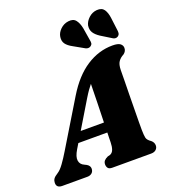

<svg xmlns="http://www.w3.org/2000/svg" viewBox="-202 -1073 1052 1192"><g transform="rotate(-20 324.0 -476.5)"><path d="M166.5 -182Q141.5 -140.5 145.8 -114.5Q150 -88.5 175.5 -77.5L190.5 -70Q202 -63 206.2 -55.2Q210.5 -47.5 210.5 -39Q210.5 -21 198.8 -10.5Q187 0 168 0H2.5Q-35 0 -35 -33Q-35 -47 -27.8 -58.8Q-20.5 -70.5 3 -85Q21.5 -96.5 44 -127.5Q66.5 -158.5 89.5 -197L272 -498Q338.5 -607.5 420 -660.2Q501.5 -713 592.5 -713Q629 -713 643.5 -701.8Q658 -690.5 658 -673.5Q658 -651.5 638.5 -637Q616 -625.5 603 -607Q590 -588.5 589.5 -551Q589.5 -526.5 588.8 -484.2Q588 -442 587.2 -392Q586.5 -342 586 -294Q585.5 -246 585 -209Q584.5 -172 585 -156.5Q585.5 -122 589.2 -105.2Q593 -88.5 617 -72.5Q634 -58 634 -38Q634 -21.5 622.2 -10.8Q610.5 0 590 0H333Q312.5 0 305 -10Q297.5 -20 297.5 -34Q297.5 -49 305.8 -58.5Q314 -68 330.5 -75.5L346.5 -79.5Q363 -86 369.8 -105Q376.5 -124 377 -152Q377 -164 377.5 -180.5Q378 -197 378.5 -216H187ZM333.5 -459 226.5 -281.5H380Q382 -343 383.5 -411.2Q385 -479.5 386 -534.5Q375.5 -522 362.5 -503.8Q349.5 -485.5 333.5 -459ZM644 -875 655 -787.5Q656 -777.5 654.5 -769.2Q653 -761 644.5 -754.5Q636.5 -748.5 626.8 -749Q617 -749.5 610 -754.5L541 -797Q513.5 -815 501.5 -834.5Q489.5 -854 493.5 -881.5Q499.5 -907.5 522.8 -928.8Q546 -950 576.5 -952.5Q610 -955 624.8 -933.5Q639.5 -912 644 -875ZM459.5 -875 473.5 -789Q475.5 -779 474.5 -770.8Q473.5 -762.5 465 -755.5Q457.5 -749.5 447.8 -749.2Q438 -749 430 -753.5L359 -793.5Q330 -809 316.5 -827.5Q303 -846 307 -873.5Q310.5 -899.5 333 -921.5Q355.5 -943.5 386.5 -947.5Q420 -952 436.2 -931.5Q452.5 -911 459.5 -875Z"/></g></svg>

Font: Fraunces 72pt Soft Black
Style: Italic
Weight: 900
Italic angle: -16°
Version: Version 1.000;[b76b70a41]